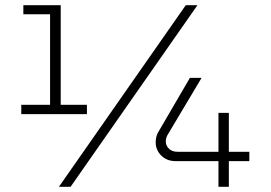

<svg xmlns="http://www.w3.org/2000/svg" viewBox="-20 -720 1043 740"><path d="M822 0V-99H657Q623 -99 601.5 -120.5Q580 -142 580 -172Q580 -183 583 -194.5Q586 -206 593 -216L712 -420H757L627 -202Q619 -189 619 -175Q619 -159 631 -147Q643 -135 665 -135H822V-285H862V-135H941V-99H862V0ZM62 -280V-316H173V-665H70V-700H214V-316H315V-280ZM207 0 696 -700H741L252 0Z"/></svg>

Font: MuseoModerno Thin ExtraLight
Style: Regular
Weight: 250
Version: Version 1.002